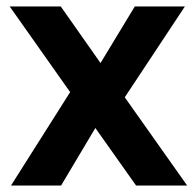

<svg xmlns="http://www.w3.org/2000/svg" viewBox="-20 -574 607 594"><path d="M559 0H401L275 -178L169 0H14L197 -289L10 -554H168L291 -379L397 -554H552L366 -273Z"/></svg>

Font: Ulagadi Sans SemiBold
Style: Regular
Weight: 600
Designer: Ninad Kale (Devanagari), Jonny Pinhorn (Latin)
Foundry: Indian Type Foundry
Version: Version 3.01;March 29, 2020;FontCreator 12.0.0.2522 64-bit; 